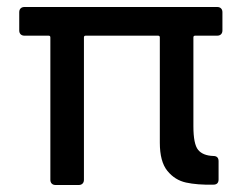

<svg xmlns="http://www.w3.org/2000/svg" viewBox="-20 -529 691 549"><path d="M601 -427H538Q533 -427 533 -422V-168Q533 -117 546.5 -100.5Q560 -84 590 -83Q605 -83 605 -68V-16Q605 -1 590 -1Q544 0 512 -7Q480 -14 458.5 -40.5Q437 -67 437 -121V-422Q437 -427 432 -427H225Q220 -427 220 -422V-15Q220 -8 216 -4Q212 0 205 0H139Q132 0 128 -4Q124 -8 124 -15V-422Q124 -427 119 -427H50Q43 -427 39 -431Q35 -435 35 -442V-494Q35 -501 39 -505Q43 -509 50 -509H601Q608 -509 612 -505Q616 -501 616 -494V-442Q616 -435 612 -431Q608 -427 601 -427Z"/></svg>

Font: Barlow_Medium_SS
Style: Regular
Weight: 500
Designer: Jeremy Tribby
Foundry: Jeremy Tribby
Version: Version 1.101 August 23, 2024